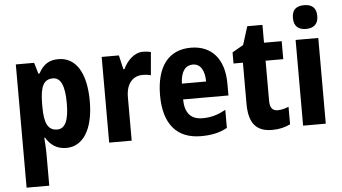

<svg xmlns="http://www.w3.org/2000/svg" viewBox="-62 -873 2178 1223"><g transform="rotate(-5 1027.5 -262.0)"><path d="M333 -558C274 -558 237 -535 205 -477H198L177 -548H60V240H205V27C205 2 202 -30 200 -67H205C233 -19 275 10 335 10C441 10 509 -93 509 -274C509 -456 444 -558 333 -558ZM287 -439C338 -439 362 -385 362 -273C362 -165 338 -112 287 -112C227 -112 205 -161 205 -264V-289C206 -393 228 -439 287 -439Z M874 -558C817 -558 771 -510 747 -458H740L719 -548H609V0H753V-278C753 -367 798 -411 859 -411C881 -411 898 -408 911 -404L924 -552C908 -556 890 -558 874 -558Z M1179 -557C1039 -557 958 -458 958 -271C958 -90 1040 10 1196 10C1265 10 1317 -2 1364 -28V-144C1313 -115 1269 -103 1215 -103C1140 -103 1103 -147 1102 -233H1392V-309C1392 -465 1314 -557 1179 -557ZM1183 -449C1231 -449 1258 -405 1258 -334H1103C1106 -414 1137 -449 1183 -449Z M1696 -112C1663 -112 1647 -133 1647 -175V-433H1760V-548H1647V-662H1550L1513 -545L1442 -504V-433H1502V-169C1502 -42 1553 10 1651 10C1698 10 1735 0 1767 -16V-128C1743 -118 1719 -112 1696 -112Z M1922 -764C1872 -764 1844 -742 1844 -688C1844 -636 1873 -612 1922 -612C1970 -612 2000 -636 2000 -688C2000 -741 1971 -764 1922 -764ZM1994 -548H1849V0H1994Z"/></g></svg>

Font: Noto Sans Bengali Condensed
Style: Bold
Weight: 700
Width: 3
Designer: Joana Ranito - Universal Thirst; Jelle Bosma - Monotype Design Team
Foundry: Universal Thirst ehf.
Version: Version 3.000